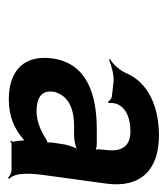

<svg xmlns="http://www.w3.org/2000/svg" viewBox="12 -774 426 491"><g transform="rotate(90 225.5 -528.0)"><path d="M428 -433 449 -586C461 -674 414 -721 326 -721C253 -721 190 -694 166 -636C159 -620 143 -603 131 -596L132 -593C144 -599 171 -606 187 -605L223 -601C230 -601 238 -595 239 -591L243 -592C242 -597 243 -610 247 -617C258 -639 285 -648 316 -648C354 -648 368 -625 363 -586L362 -574C361 -568 361 -558 364 -555L366 -557C363 -560 354 -562 348 -562H310C216 -562 141 -534 129 -449C119 -376 160 -337 234 -337C278 -337 310 -352 335 -374C337 -375 341 -378 342 -380L338 -381C338 -379 338 -375 339 -372C339 -364 340 -356 342 -348C342 -346 340 -344 339 -343L341 -341C342 -342 345 -344 347 -344H414C421 -344 431 -339 434 -335L437 -338C419 -354 423 -397 428 -433ZM214 -451C215 -458 218 -464 222 -471C237 -495 266 -504 303 -504H328C339 -504 361 -509 368 -515L365 -518C358 -512 351 -491 349 -480L344 -448C344 -445 343 -434 345 -433L348 -436C346 -438 336 -433 333 -431C315 -419 289 -408 265 -408C231 -408 210 -419 214 -451Z"/></g></svg>

Font: Asimov
Style: EdgeIt
Weight: 500
Designer: Google
Version: Version 2.000980: 2014